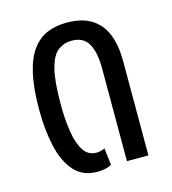

<svg xmlns="http://www.w3.org/2000/svg" viewBox="-90 -633 643 717"><g transform="rotate(-15 231.5 -274.0)"><path d="M200 10Q143 10 110 -28Q77 -66 63 -129.5Q49 -193 49 -270Q49 -354 62 -410Q75 -466 99.5 -498.5Q124 -531 157.5 -544.5Q191 -558 231 -558Q291 -558 328 -534.5Q365 -511 382 -468Q399 -425 399 -366V0H316V-358Q316 -421 297 -454.5Q278 -488 232 -488Q203 -488 180 -471Q157 -454 144.5 -407Q132 -360 132 -269Q132 -210 139.5 -162.5Q147 -115 165 -87.5Q183 -60 214 -60Q223 -60 231.5 -62Q240 -64 247 -68L255 -3Q245 4 229.5 7Q214 10 200 10Z"/></g></svg>

Font: Noto Sans Thai ExtraCondensed
Style: Regular
Weight: 400
Width: 2
Designer: Monotype Design Team
Foundry: Monotype Imaging Inc.
Version: Version 2.002